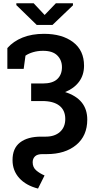

<svg xmlns="http://www.w3.org/2000/svg" viewBox="-20 -920 584 1159"><path d="M78.6 -889.2V-900.4H183.1L249.5 -829.6L317.4 -900.4H420.4V-887.7L296.9 -769.5H201.7ZM209.5 218.3Q136.7 199.7 96.2 154.8Q55.7 109.9 55.7 46.9Q55.2 -24.4 100.8 -59.8Q146.5 -95.2 228 -95.2H256.3Q310.5 -95.2 342.3 -124Q374 -152.8 374 -201.7Q374 -254.4 338.4 -282.2Q302.7 -310.1 234.9 -310.1H168V-416H237.8Q297.4 -416 325.7 -442.6Q354 -469.2 354 -514.6Q354 -557.1 325.9 -585.2Q297.9 -613.3 239.7 -613.3Q208 -613.3 180.4 -605.2Q152.8 -597.2 133.8 -584L123 -504.4H24.4V-629.9Q60.5 -670.9 116.5 -693.4Q172.4 -715.8 245.6 -715.8Q355 -715.8 421.1 -665.8Q487.3 -615.7 487.3 -523.4Q487.3 -467.3 457.3 -426.8Q427.2 -386.2 373 -364.3Q506.8 -321.8 506.8 -198.2Q506.8 -100.1 439.9 -44.9Q373 10.3 262.7 10.3H235.8Q205.1 10.3 191.2 23.9Q177.2 37.6 177.2 59.6Q177.2 89.8 198.2 108.2Q219.2 126.5 249 139.2Z"/></svg>

Font: Roboto Slab SemiBold
Style: Regular
Weight: 600
Designer: Google
Version: Version 2.001; ttfautohint (v1.8.3)